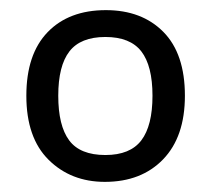

<svg xmlns="http://www.w3.org/2000/svg" viewBox="-20 -742 416 379"><path d="M345 -553Q345 -472 302 -427.5Q259 -383 187 -383Q120 -383 76 -426.5Q32 -470 32 -553Q32 -635 74 -678.5Q116 -722 189 -722Q260 -722 302.5 -679Q345 -636 345 -553ZM95 -553Q95 -494 116.5 -465Q138 -436 188 -436Q237 -436 259 -465Q281 -494 281 -553Q281 -612 259 -640.5Q237 -669 188 -669Q139 -669 117 -640.5Q95 -612 95 -553Z"/></svg>

Font: BC Sans
Style: Regular
Weight: 400
Designer: Monotype Design Team
Province of B.C.
Foundry: Monotype Imaging Inc.
Version: Version 2.000;GOOG;noto-source:20170915:90ef993387c0